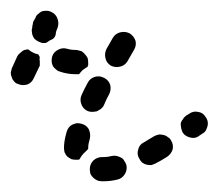

<svg xmlns="http://www.w3.org/2000/svg" viewBox="-23 -307 406 357"><path d="M209 17Q214 9 212 0Q211 -4 208 -8Q206 -12 202 -14Q198 -16 194 -17Q189 -18 185 -17Q177 -15 171 -15Q169 -15 167 -15Q158 -15 151 -9Q144 -2 144 7Q144 11 145 16Q147 20 150 23Q153 26 157 28Q161 30 166 30Q168 30 171 30Q182 30 195 27Q204 25 209 17ZM295 -46Q293 -50 289 -52Q286 -55 281 -56Q277 -57 273 -57Q268 -56 264 -54Q254 -48 244 -42Q236 -38 234 -29Q231 -20 236 -12Q238 -8 241 -5Q245 -2 249 -1Q253 0 258 0Q262 -1 266 -3Q276 -8 287 -15Q295 -20 298 -29Q300 -38 295 -46ZM102 -16Q99 -19 97 -24Q96 -28 96 -32V-33Q96 -45 101 -62Q102 -66 105 -70Q107 -73 111 -75Q115 -77 120 -78Q124 -78 128 -77Q137 -75 142 -67Q146 -58 144 -49Q141 -39 141 -33V-32Q141 -32 141 -31Q141 -30 140 -29Q138 -27 136 -25Q129 -19 125 -11Q124 -10 122 -10Q120 -10 118 -10Q114 -10 110 -11Q106 -13 102 -16ZM363 -73Q364 -77 363 -82Q362 -86 359 -90Q354 -98 345 -99Q336 -101 328 -95L323 -92Q319 -89 317 -85Q314 -82 313 -77Q313 -73 314 -68Q315 -64 317 -60Q322 -53 332 -51Q341 -49 348 -55L354 -59Q358 -61 360 -65Q362 -69 363 -73ZM139 -101Q143 -99 148 -99Q152 -99 157 -100Q161 -102 164 -104Q168 -107 170 -111Q174 -121 180 -132Q184 -140 182 -149Q179 -158 171 -162Q162 -167 153 -164Q144 -161 140 -153Q134 -142 129 -131Q125 -123 128 -114Q131 -105 139 -101ZM50 -183 40 -162Q36 -153 28 -150Q19 -147 10 -151Q6 -152 3 -156Q0 -159 -1 -163Q-3 -167 -3 -172Q-2 -176 -1 -180L9 -202Q11 -206 15 -209Q18 -212 22 -214Q24 -214 26 -215Q28 -215 30 -215Q33 -212 37 -210Q42 -207 48 -206Q49 -204 50 -203Q50 -202 51 -201Q50 -197 51 -193Q51 -189 51 -186Q51 -185 51 -185Q51 -184 50 -183ZM81 -178Q77 -181 75 -185Q73 -189 73 -194Q73 -198 74 -202Q77 -211 86 -215Q94 -219 103 -216Q110 -214 120 -214Q124 -213 128 -212Q132 -210 135 -206Q138 -203 140 -199Q141 -195 141 -190Q141 -188 141 -186Q140 -184 140 -183Q135 -180 131 -177Q127 -173 124 -169Q122 -169 121 -169Q120 -169 118 -169Q102 -169 88 -174Q84 -175 81 -178ZM183 -185Q191 -181 200 -183Q209 -185 214 -193L226 -214Q231 -222 229 -231Q226 -240 218 -245Q210 -249 201 -247Q192 -245 187 -237L175 -216Q171 -208 173 -199Q175 -190 183 -185ZM41 -235Q38 -239 37 -243Q36 -248 36 -252Q37 -254 37 -257Q37 -259 38 -262Q38 -264 39 -267L43 -274Q44 -278 48 -281Q51 -284 55 -286Q59 -287 64 -287Q68 -287 72 -285Q81 -281 84 -272Q87 -264 84 -255Q82 -251 81 -247Q81 -244 80 -241Q79 -238 77 -236Q76 -236 76 -235Q69 -232 64 -228Q62 -227 60 -227Q58 -227 56 -227Q52 -228 48 -230Q44 -232 41 -235Z"/></svg>

Font: FRB American Cursive Guidelines Dashed Extrabold
Style: Bold Italic
Weight: 800
Italic angle: -25°
Version: Version 2.0;Modular Font Editor K font №1